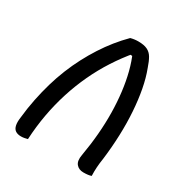

<svg xmlns="http://www.w3.org/2000/svg" viewBox="-166 -839 932 975"><g transform="rotate(30 300.0 -352.0)"><path d="M129 0Q121 2 111.5 4Q102 6 91 6Q71 6 58.5 -2.5Q46 -11 42 -29.5Q38 -48 42 -76Q48 -134 59 -188Q70 -242 84.5 -292Q99 -342 118 -389Q137 -436 159.5 -479Q182 -522 207.5 -561.5Q233 -601 261.5 -636.5Q290 -672 322 -704Q333 -707 344 -708.5Q355 -710 367 -710Q400 -710 420 -700.5Q440 -691 452 -670.5Q464 -650 475 -617Q493 -570 504 -512Q515 -454 519.5 -387.5Q524 -321 521.5 -250Q519 -179 510 -106Q505 -74 503.5 -49.5Q502 -25 503 0Q495 3 483.5 4.5Q472 6 457 6Q430 6 415 -12Q400 -30 407 -67Q419 -136 424.5 -201.5Q430 -267 429 -328.5Q428 -390 421 -447Q414 -504 401 -555Q388 -606 368 -650L391 -629L350 -633L380 -648Q336 -596 298.5 -538Q261 -480 231.5 -417Q202 -354 180.5 -286.5Q159 -219 146 -147.5Q133 -76 129 0Z"/></g></svg>

Font: Rec Mono Duotone
Style: Italic
Weight: 400
Italic angle: -10°
Monospace: yes
Version: Version 1.085; ttfautohint (v1.8.4.7-5d5b)